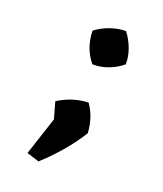

<svg xmlns="http://www.w3.org/2000/svg" viewBox="-139 -470 537 631"><g transform="rotate(30 130.0 -154.5)"><path d="M69 97 89 -42 63 -96Q105 -135 160 -147Q196 -111 208 -58Q191 -16 167.5 24Q144 64 114 103ZM108 -262Q65 -298 53 -358Q71 -378 96.5 -392.5Q122 -407 149 -412Q170 -393 184.5 -368Q199 -343 203 -317Q186 -296 160.5 -281Q135 -266 108 -262Z"/></g></svg>

Font: Piazzolla SemiBold
Style: Regular
Weight: 600
Designer: Juan Pablo del Peral
Foundry: Huerta Tipografica
Version: Version 1.330